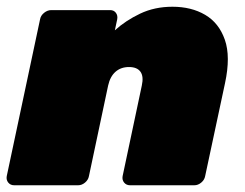

<svg xmlns="http://www.w3.org/2000/svg" viewBox="-32 -550 726 570"><path d="M10 0Q-1 0 -7.5 -8Q-14 -16 -12 -27L87 -493Q89 -504 99 -512Q109 -520 120 -520H295Q306 -520 312 -512Q318 -504 316 -493L309 -460Q341 -489 384 -509.5Q427 -530 480 -530Q536 -530 577 -506Q618 -482 635.5 -432Q653 -382 636 -303L577 -27Q575 -16 565.5 -8Q556 0 545 0H354Q343 0 336.5 -8Q330 -16 332 -27L389 -296Q395 -323 385 -337Q375 -351 351 -351Q327 -351 311 -337Q295 -323 289 -296L232 -27Q230 -16 220.5 -8Q211 0 200 0Z"/></svg>

Font: Rubik Light Black
Style: Italic
Weight: 900
Italic angle: -12°
Version: Version 2.104